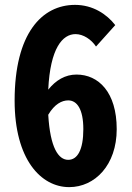

<svg xmlns="http://www.w3.org/2000/svg" viewBox="-20 -756 540 788"><path d="M264 12C369 12 459 -78 459 -226C459 -378 384 -450 294 -450C248 -450 209 -427 178 -388C186 -559 237 -616 290 -616C322 -616 355 -594 374 -565L453 -653C418 -698 361 -736 288 -736C152 -736 40 -619 40 -343C40 -102 148 12 264 12ZM178 -285C204 -329 234 -344 260 -344C296 -344 322 -308 322 -226C322 -141 298 -100 260 -100C220 -100 186 -149 178 -285Z"/></svg>

Font: Noto Sans Mono CJK HK
Style: Bold
Weight: 700
Designer: Ryoko NISHIZUKA 西塚涼子 (kana, bopomofo & ideographs); Paul D. Hunt (Latin, Greek & Cyrillic); Sandoll Communications 산돌커뮤니
Foundry: Adobe
Version: Version 2.004;hotconv 1.0.118;makeotfexe 2.5.65603